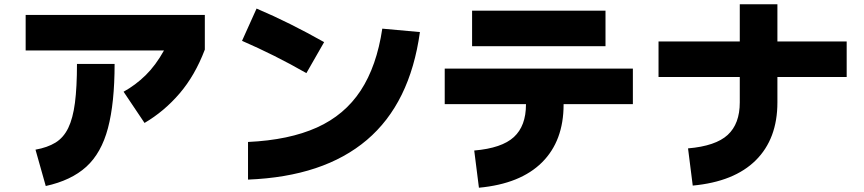

<svg xmlns="http://www.w3.org/2000/svg" viewBox="-20 -810 4040 898"><path d="M656 -235 558 -381Q614 -412 661 -458Q708 -504 747 -574H100V-740H938V-578Q892 -457 820 -373Q748 -289 656 -235ZM194 60 146 -110Q202 -120 239.5 -143Q277 -166 299 -211Q321 -256 330.5 -329Q340 -402 340 -511H516Q516 -328 485 -211Q454 -94 383.5 -30Q313 34 194 60Z M1496 -613 1413 -468Q1338 -511 1263 -548.5Q1188 -586 1112 -619L1180 -770Q1260 -736 1339 -696.5Q1418 -657 1496 -613ZM1140 30V-146Q1332 -155 1462 -213.5Q1592 -272 1667 -386.5Q1742 -501 1768 -676L1944 -660Q1898 -327 1696 -155.5Q1494 16 1140 30Z M2812 -760V-594H2188V-760ZM2220 68 2198 -106Q2327 -117 2383.5 -169Q2440 -221 2440 -321V-323H2060V-489H2940V-323H2616V-321Q2616 -151 2515 -50.5Q2414 50 2220 68Z M3220 58 3198 -116Q3327 -127 3383.5 -179Q3440 -231 3440 -331V-450H3060V-616H3440V-790H3616V-616H3940V-450H3616V-331Q3616 -161 3515 -60.5Q3414 40 3220 58Z"/></svg>

Font: Murecho Black
Style: Regular
Weight: 900
Designer: Neil Summerour
Foundry: Positype
Version: Version 1.010; ttfautohint (v1.8.3)